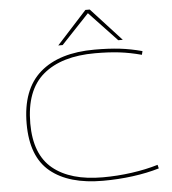

<svg xmlns="http://www.w3.org/2000/svg" viewBox="-61 -987 940 1052"><g transform="rotate(-5 409.0 -460.5)"><path d="M73 -337Q73 -526 178.5 -618Q284 -710 479 -710Q557 -710 617 -703Q677 -696 740 -679L735 -659Q672 -676 613.5 -683Q555 -690 480 -690Q295 -690 194 -605Q93 -520 93 -337Q93 -167 189.5 -88Q286 -9 464 -9Q544 -9 623 -20Q702 -31 768 -51L773 -31Q706 -11 626.5 -0.5Q547 10 463 10Q276 10 174.5 -73Q73 -156 73 -337ZM283 -750 448 -931H472L638 -750H613L460 -912L307 -750Z"/></g></svg>

Font: Georama Extended Thin
Style: Regular
Weight: 100
Width: 7
Designer: Jean-Baptiste Levee
Foundry: Production Type
Version: Version 1.000